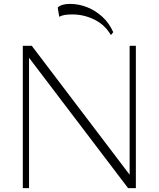

<svg xmlns="http://www.w3.org/2000/svg" viewBox="-20 -965 814 985"><path d="M97 0V-730H143L663 -45H645V-730H677V0H637L115 -687H129V0ZM549 -785Q519 -837 465 -864Q411 -891 351 -891Q330 -891 313.5 -888.5Q297 -886 284 -879L276 -926Q295 -945 338 -945Q384 -945 427 -928Q470 -911 505 -879Q540 -847 561 -800Z"/></svg>

Font: Savate ExtraLight
Style: Regular
Weight: 200
Designer: Max Esnée
Foundry: Plomb Type
Version: Version 2.000